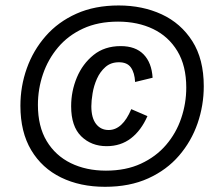

<svg xmlns="http://www.w3.org/2000/svg" viewBox="-20 -682 807 713"><path d="M370 11.7Q277.5 11.7 206.7 -22.9Q135.8 -57.5 95.8 -124.6Q55.8 -191.7 55.8 -289.2Q55.8 -361.7 79.6 -428.3Q103.3 -495 149.6 -547.9Q195.8 -600.8 263.8 -631.2Q331.7 -661.7 420.8 -661.7Q509.2 -661.7 580.4 -628.8Q651.7 -595.8 694.2 -529.2Q736.7 -462.5 736.7 -361.7Q736.7 -290.8 713.8 -224.2Q690.8 -157.5 645 -104.2Q599.2 -50.8 530.4 -19.6Q461.7 11.7 370 11.7ZM373.3 -48.3Q447.5 -48.3 503.3 -74.2Q559.2 -100 596.7 -143.8Q634.2 -187.5 652.9 -242.9Q671.7 -298.3 671.7 -356.7Q671.7 -437.5 638.8 -492.1Q605.8 -546.7 548.8 -574.2Q491.7 -601.7 418.3 -601.7Q344.2 -601.7 288.3 -575.8Q232.5 -550 195.4 -505.8Q158.3 -461.7 139.6 -406.7Q120.8 -351.7 120.8 -292.5Q120.8 -212.5 153.3 -158.3Q185.8 -104.2 242.9 -76.2Q300 -48.3 373.3 -48.3ZM375.8 -139.2Q319.2 -139.2 281.7 -175.8Q244.2 -212.5 244.2 -287.5Q244.2 -343.3 265.4 -394.2Q286.7 -445 327.5 -477.9Q368.3 -510.8 428.3 -510.8Q483.3 -510.8 513.3 -480Q543.3 -449.2 546.7 -393.3L481.7 -377.5Q480 -411.7 466.2 -431.2Q452.5 -450.8 421.7 -450.8Q391.7 -450.8 371.7 -433.3Q351.7 -415.8 340 -389.6Q328.3 -363.3 323.8 -335.4Q319.2 -307.5 319.2 -287.5Q319.2 -244.2 336.7 -221.7Q354.2 -199.2 383.3 -199.2Q435 -199.2 467.5 -276.7L527.5 -250.8Q504.2 -197.5 466.2 -168.3Q428.3 -139.2 375.8 -139.2Z"/></svg>

Font: Familjen Grotesk GF
Style: Italic
Weight: 400
Designer: Anders Wikstroem, Jonas Baeckman, Matilda Gysing, Kristian Moeller
Foundry: Familjen STHML AB
Version: Version 2.000; Beta; Release 4; Build 6